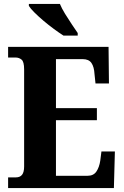

<svg xmlns="http://www.w3.org/2000/svg" viewBox="-20 -951 625 971"><path d="M21 0V-54H61Q81 -54 91.5 -67Q102 -80 102 -109V-600Q102 -639 89 -649.5Q76 -660 60 -660H21V-714H529L531 -529H463L458 -576Q456 -613 442.5 -632.5Q429 -652 398 -652H263V-404H470V-343H263V-62H423Q453 -62 467.5 -83.5Q482 -105 487 -138L493 -185H561L556 0ZM301 -771Q279 -785 252.5 -804.5Q226 -824 200 -846Q174 -868 154 -888Q134 -908 126 -921V-931H283Q292 -909 308.5 -882Q325 -855 342.5 -829Q360 -803 373 -784V-771Z"/></svg>

Font: Noto Serif Bengali Condensed ExtraBold
Style: Regular
Weight: 800
Width: 3
Designer: Juan Bruce, Universal Thirst, Indian Type Foundry and the Monotype Design Team.
Foundry: Monotype Imaging Inc.
Version: Version 2.003; ttfautohint (v1.8.4.7-5d5b)